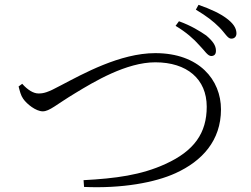

<svg xmlns="http://www.w3.org/2000/svg" viewBox="-20 -810 1040 795"><path d="M856 -578C869 -579 875 -587 874 -603C873 -622 862 -639 834 -663C808 -681 771 -704 721 -722L707 -703C752 -676 783 -648 805 -623C828 -600 840 -577 856 -578ZM326 -64 328 -36C485 -29 622 -54 707 -93C817 -143 895 -228 895 -357C895 -479 805 -590 623 -590C477 -590 323 -504 233 -457C176 -426 160 -423 139 -423C119 -423 95 -437 72 -463L57 -452C62 -433 66 -415 76 -401C91 -379 129 -349 157 -349C185 -349 213 -377 291 -424C370 -472 503 -552 623 -552C754 -552 836 -483 836 -368C836 -259 784 -185 665 -131C565 -85 458 -71 326 -64ZM938 -650C952 -650 960 -660 959 -674C958 -695 945 -714 918 -734C893 -753 854 -772 802 -790L791 -770C836 -743 863 -722 888 -697C912 -673 923 -649 938 -650Z"/></svg>

Font: Source Han Serif CN Light
Style: Regular
Weight: 300
Designer: Ryoko NISHIZUKA 西塚涼子 (kana & ideographs); Frank Grießhammer (Latin, Greek & Cyrillic); Wenlong ZHANG 张文龙 (bopomofo); San
Foundry: Adobe
Version: Version 2.003;hotconv 1.1.1;makeotfexe 2.6.0